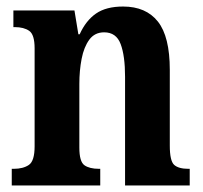

<svg xmlns="http://www.w3.org/2000/svg" viewBox="-20 -568 623 588"><path d="M16 0V-51H22Q51 -51 68.5 -63Q86 -75 86 -120V-420Q86 -462 69.5 -473.5Q53 -485 25 -485H21V-536H208L220 -463H224Q243 -505 274 -526.5Q305 -548 357 -548Q427 -548 463.5 -502Q500 -456 500 -354V-122Q500 -75 513.5 -63Q527 -51 557 -51H561V0H363V-333Q363 -397 349.5 -433Q336 -469 299 -469Q270 -469 253.5 -446.5Q237 -424 230 -388Q223 -352 223 -311V-116Q223 -73 238.5 -62Q254 -51 283 -51H287V0Z"/></svg>

Font: Noto Serif Lao Condensed
Style: Bold
Weight: 700
Width: 3
Designer: Monotype Design Team
Foundry: Monotype Imaging Inc.
Version: Version 2.003; ttfautohint (v1.8.4.7-5d5b)